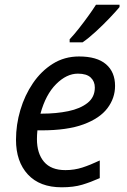

<svg xmlns="http://www.w3.org/2000/svg" viewBox="-20 -786 539 816"><path d="M242 10Q149 10 98.5 -44.5Q48 -99 48 -192Q48 -256 66.5 -318.5Q85 -381 120 -432.5Q155 -484 204.5 -515Q254 -546 316 -546Q392 -546 430.5 -513Q469 -480 469 -421Q469 -369 436.5 -326Q404 -283 335 -257.5Q266 -232 156 -232H139Q138 -223 137.5 -213Q137 -203 137 -195Q137 -134 167 -98.5Q197 -63 258 -63Q296 -63 330 -74Q364 -85 404 -104V-29Q366 -12 329.5 -1Q293 10 242 10ZM152 -303H159Q219 -303 270 -313.5Q321 -324 352 -348.5Q383 -373 383 -414Q383 -440 365.5 -456.5Q348 -473 311 -473Q263 -473 218.5 -428.5Q174 -384 152 -303ZM276 -606V-619Q294 -638 314.5 -664Q335 -690 354.5 -717Q374 -744 388 -766H488V-756Q474 -739 446.5 -710Q419 -681 388 -652.5Q357 -624 331 -606Z"/></svg>

Font: Noto Sans IKEA
Style: Italic
Weight: 400
Italic angle: -12°
Designer: Monotype Design Team
Foundry: Monotype Imaging Inc.
Version: Version 2.001